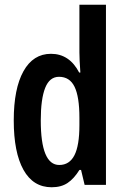

<svg xmlns="http://www.w3.org/2000/svg" viewBox="-20 -780 526 810"><path d="M198 10Q120 10 79 -63.5Q38 -137 38 -272Q38 -406 79 -479.5Q120 -553 195 -553Q273 -553 314 -474H319Q317 -502 316 -523Q315 -544 315 -559V-760H427V0H337L322 -63H315Q292 -26 265 -8Q238 10 198 10ZM230 -84Q273 -84 294 -125Q315 -166 315 -252V-283Q315 -372 294.5 -414Q274 -456 229 -456Q189 -456 170.5 -409Q152 -362 152 -272Q152 -84 230 -84Z"/></svg>

Font: Noto Sans Arabic ExtCond SemBd
Style: Regular
Weight: 600
Width: 2
Designer: Monotype Design Team, Nadine Chahine, Nizar Qandah and Khaled Hosny
Foundry: Monotype Imaging Inc.
Version: Version 2.012; ttfautohint (v1.8.4.7-5d5b)